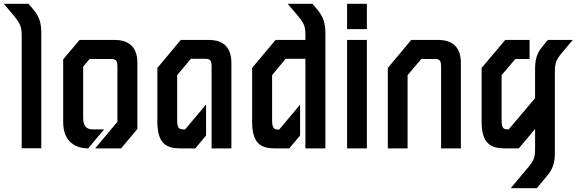

<svg xmlns="http://www.w3.org/2000/svg" viewBox="-47 -780 3030 1009"><path d="M130 -728C159 -693 170 -659 170 -608V-1H67V-593C67 -639 60 -655 27 -696L-27 -760H103Z M371 -570 285 -468V-139C285 -28 357 -1 416 0L500 -100H441C405 -100 390 -120 390 -161V-430L424 -470H538C564 -470 570 -460 570 -428V-140L453 0H589L675 -102V-450C675 -553 605 -570 559 -570Z M903 -570 780 -423V-141C780 -24 828 0 903 0H979L1036 -68V-231L926 -100H917C893 -100 884 -109 884 -148V-385L956 -471H1032C1059 -471 1065 -461 1065 -428V0H1169V-450C1169 -554 1099 -570 1053 -570Z M1595 -760H1465L1519 -696C1553 -655 1558 -640 1558 -592V-570H1401L1278 -423V-141C1278 -23 1326 0 1401 0H1473L1530 -68V-230L1420 -99H1415C1392 -99 1383 -109 1383 -148V-385L1454 -471H1558V0H1663V-607C1663 -659 1651 -692 1622 -728Z M1777 -627V-760H1881V-627ZM1777 0V-570H1881V0Z M2114 -570 1991 -423V0H2095V-385L2167 -470H2239C2265 -470 2271 -460 2271 -428V0H2375V-450C2375 -553 2305 -570 2259 -570Z M2832 -570 2805 -537C2775 -502 2765 -469 2765 -418V-264L2626 -100H2621C2598 -100 2589 -109 2589 -148V-385L2661 -470H2736V-570H2608L2484 -423V-141C2484 -24 2533 0 2608 0H2679L2765 -102V1C2765 49 2759 64 2724 105L2637 209H2774L2828 144C2858 109 2869 76 2869 24V-402C2869 -449 2874 -464 2909 -506L2963 -570Z"/></svg>

Font: Tekex
Style: Regular
Weight: 400
Designer: NC Empire
Foundry: NC Empire
Version: Version 1.001;hotconv 1.0.109;makeotfexe 2.5.65596